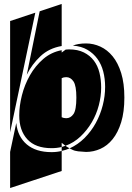

<svg xmlns="http://www.w3.org/2000/svg" viewBox="-20 -755 665 968"><path d="M490 -313Q490 -269 478 -223.5Q466 -178 442.5 -138Q419 -98 385.5 -66.5Q352 -35 310 -20L291 -35V-14Q267 -8 240 -8Q159 -8 118 -52.5Q77 -97 77 -173Q77 -221 90.5 -274.5Q104 -328 131 -375.5Q158 -423 198 -457.5Q238 -492 291 -502V-490L311 -505Q315 -505 319 -505.5Q323 -506 328 -506Q372 -506 403 -490.5Q434 -475 453.5 -449Q473 -423 481.5 -388Q490 -353 490 -313ZM607 -263Q607 -191 591 -139Q575 -87 548 -53.5Q521 -20 486 -4.5Q451 11 414 11Q392 10 374 8Q356 6 343 -1L331 -7Q373 -26 406.5 -59.5Q440 -93 463 -135Q486 -177 498 -224Q510 -271 510 -317Q510 -358 500.5 -394.5Q491 -431 471 -458.5Q451 -486 420.5 -504Q390 -522 347 -525Q374 -536 414 -536Q451 -536 486 -520Q521 -504 548 -471Q575 -438 591 -386.5Q607 -335 607 -263ZM31 193V11L62 -135Q69 -66 115 -27Q161 12 240 12Q267 12 291 6V107ZM31 -649 158 -691 31 -88ZM291 -735V-523Q227 -512 184 -471.5Q141 -431 115 -378L180 -698ZM365 -263Q365 -323 350.5 -344.5Q336 -366 314 -366Q301 -366 291 -361V-164Q301 -159 314 -159Q336 -159 350.5 -180Q365 -201 365 -263ZM310 -20Q315 -16 320.5 -13Q326 -10 331 -7Q313 1 291 6V-14Q296 -16 300.5 -17Q305 -18 310 -20Z"/></svg>

Font: J.M. Nexus Grotesque
Style: Regular
Weight: 900
Designer: deFharo
Foundry: deFharo
Version: Version 3.003